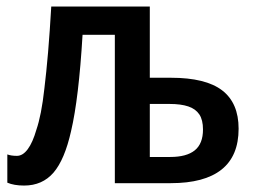

<svg xmlns="http://www.w3.org/2000/svg" viewBox="-20 -560 787 587"><path d="M53.7 7.3Q22.9 7.3 2.4 -1.5V-87.9Q14.2 -83.5 31.7 -83.5Q49.8 -83.5 64.9 -104Q80.1 -124.5 91.3 -163.6Q98.6 -184.6 105 -216.8Q111.3 -249 115.7 -289.6Q121.6 -337.4 127 -400.4Q132.3 -463.4 136.7 -540H438V-322.3H502.4Q608.9 -322.3 659.2 -283.7Q709.5 -245.1 709.5 -166.5Q709.5 -83 657.2 -41.5Q605 0 502 0H331.1V-453.6H232.4Q226.6 -356 217.8 -282.5Q209 -209 197.3 -159.2Q177.7 -71.8 143.6 -32.2Q109.4 7.3 53.7 7.3ZM438 -80.1H500.5Q550.3 -80.1 575.4 -100.3Q600.6 -120.6 600.6 -164.1Q600.6 -193.4 589.4 -210.2Q578.1 -227.1 555.7 -234.6Q533.2 -242.2 498.5 -242.2H438Z"/></svg>

Font: Open Sans
Style: Regular
Weight: 600
Width: 3
Foundry: Ascender Corporation
Version: Version 1.000